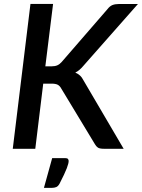

<svg xmlns="http://www.w3.org/2000/svg" viewBox="-20 -740 706 955"><path d="M205.5 -410H236Q253.5 -410 265.2 -415.2Q277 -420.5 287 -432L514.5 -694.5Q526 -709.5 539.2 -714.8Q552.5 -720 570 -720H666L396 -414Q375.5 -389 354.5 -379Q368 -373.5 378 -364.2Q388 -355 396 -339L595 0H496.5Q475.5 0 466.8 -6Q458 -12 452 -23L284.5 -300Q277.5 -313 267 -318.5Q256.5 -324 235 -324H195L155.5 0H43.5L131.5 -720.5H244ZM305 46.5Q315 46.5 318.2 51Q321.5 55.5 321.5 60.5Q321.5 66 319.5 74.5Q317.5 83 312.5 96.2Q307.5 109.5 298.5 128.5Q289.5 147.5 276 174Q269 186.5 259.8 190.5Q250.5 194.5 236.5 194.5H198.5L239.5 46.5Z"/></svg>

Font: Lato SemiBold
Style: Italic
Weight: 600
Italic angle: -7°
Designer: Lukasz Dziedzic with Adam Twardoch and Botio Nikoltchev
Foundry: tyPoland Lukasz Dziedzic
Version: Version 2.015; 2015-08-06; http://www.latofonts.com/